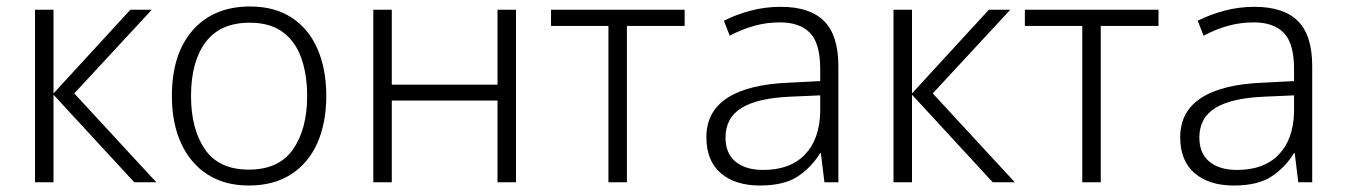

<svg xmlns="http://www.w3.org/2000/svg" viewBox="-20 -562 4148 592"><path d="M382 -532H448L209 -274L462 0H394L145 -270V0H88V-532H145V-274Z M986 -266Q986 -183 958.5 -121Q931 -59 877.5 -24.5Q824 10 747 10Q673 10 620 -24Q567 -58 538.5 -120Q510 -182 510 -266Q510 -396 574.5 -469Q639 -542 751 -542Q827 -542 879.5 -507.5Q932 -473 959 -411Q986 -349 986 -266ZM569 -266Q569 -164 612 -101.5Q655 -39 747 -39Q840 -39 883.5 -101.5Q927 -164 927 -266Q927 -332 909 -383Q891 -434 852 -463Q813 -492 750 -492Q659 -492 614 -432Q569 -372 569 -266Z M1188 -532V-301H1514V-532H1571V0H1514V-252H1188V0H1131V-532Z M2091 -482H1913V0H1856V-482H1679V-532H2091Z M2387 -541Q2477 -541 2521 -497Q2565 -453 2565 -358V0H2522L2511 -90H2509Q2481 -45 2439 -17.5Q2397 10 2323 10Q2247 10 2202.5 -28Q2158 -66 2158 -139Q2158 -218 2222.5 -260Q2287 -302 2412 -307L2509 -312V-349Q2509 -428 2477.5 -460.5Q2446 -493 2385 -493Q2344 -493 2306 -482.5Q2268 -472 2230 -452L2212 -498Q2249 -517 2294 -529Q2339 -541 2387 -541ZM2509 -268 2419 -264Q2317 -260 2267 -229.5Q2217 -199 2217 -138Q2217 -89 2248 -63.5Q2279 -38 2333 -38Q2416 -38 2461.5 -85Q2507 -132 2509 -217Z M3029 -532H3095L2856 -274L3109 0H3041L2792 -270V0H2735V-532H2792V-274Z M3552 -482H3374V0H3317V-482H3140V-532H3552Z M3848 -541Q3938 -541 3982 -497Q4026 -453 4026 -358V0H3983L3972 -90H3970Q3942 -45 3900 -17.5Q3858 10 3784 10Q3708 10 3663.5 -28Q3619 -66 3619 -139Q3619 -218 3683.5 -260Q3748 -302 3873 -307L3970 -312V-349Q3970 -428 3938.5 -460.5Q3907 -493 3846 -493Q3805 -493 3767 -482.5Q3729 -472 3691 -452L3673 -498Q3710 -517 3755 -529Q3800 -541 3848 -541ZM3970 -268 3880 -264Q3778 -260 3728 -229.5Q3678 -199 3678 -138Q3678 -89 3709 -63.5Q3740 -38 3794 -38Q3877 -38 3922.5 -85Q3968 -132 3970 -217Z"/></svg>

Font: BC Sans Light
Style: Regular
Weight: 300
Designer: Monotype Design Team
Foundry: Monotype Imaging Inc.
Version: Version 2.000;GOOG;noto-source:20170915:90ef993387c0